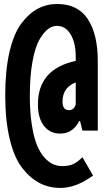

<svg xmlns="http://www.w3.org/2000/svg" viewBox="-20 -762 540 952"><path d="M279.3 169.9Q224.6 169.9 178.7 147Q132.8 124 92.3 73.7Q51.8 23.4 28.8 -69.8Q5.9 -163.1 5.9 -290Q5.9 -414.1 27.3 -505.4Q48.8 -596.7 86.4 -646.5Q124 -696.3 168 -719.2Q211.9 -742.2 263.7 -742.2Q366.2 -742.2 415.5 -667Q464.8 -591.8 464.8 -460V-114.3H388.7L377 -162.1H373Q340.8 -99.6 278.3 -99.6Q227.5 -99.6 197.8 -138.2Q168 -176.8 168 -244.1Q168 -419.9 355.5 -460V-480.5Q355.5 -549.8 330.1 -591.8Q304.7 -633.8 261.7 -633.8Q240.2 -633.8 219.2 -618.7Q198.2 -603.5 176.8 -567.9Q155.3 -532.2 141.6 -459.5Q127.9 -386.7 127.9 -286.1Q127.9 -206.1 137.7 -143.6Q147.5 -81.1 163.1 -43Q178.7 -4.9 200.2 19Q221.7 43 243.2 52.2Q264.6 61.5 289.1 61.5Q322.3 61.5 343.8 51.3Q365.2 41 388.7 17.6L441.4 108.4Q357.4 169.9 279.3 169.9ZM322.3 -215.8Q346.7 -215.8 355.5 -244.1V-353.5Q290 -328.1 290 -257.8Q290 -215.8 322.3 -215.8Z"/></svg>

Font: GenEi Gothic M Heavy
Style: Regular
Weight: 800
Designer: o_tamon (Modified); [Source Han Sans]
Ryoko NISHIZUKA  (kana & ideographs); Paul D. Hunt (Latin, Greek & Cyrillic); Wenl
Version: Version 1.1a;Original Version 1.004